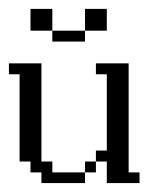

<svg xmlns="http://www.w3.org/2000/svg" viewBox="-20 -410 357 430"><path d="M170.4 -23.9V-48.3H194.8V-23.9ZM72.8 0V-23.9H48.3V-48.3H23.9V-243.7H0V-268.1H72.8V-48.3H97.2V-23.9H170.4V0ZM219.2 0V-48.3H194.8V-72.8H219.2V-243.7H194.8V-268.1H268.1V-23.9H292.5V0ZM97.2 -316.9V-341.3H170.4V-316.9ZM48.3 -341.3V-390.1H97.2V-341.3ZM170.4 -341.3V-390.1H219.2V-341.3Z"/></svg>

Font: FS Mondwest Regular
Style: Regular
Weight: 400
Designer: NZWStudios2024
Foundry: https://fontstruct.com
Version: Version 1.0